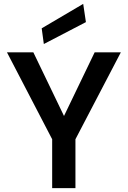

<svg xmlns="http://www.w3.org/2000/svg" viewBox="-20 -970 658 990"><path d="M249 0V-252L16 -700H152L310 -372L468 -700H603L369 -252V0ZM206 -743 195 -824 409 -950 423 -856Z"/></svg>

Font: DM Sans SemiBold
Style: Regular
Weight: 600
Designer: Colophon Foundry, Jonny Pinhorn
Foundry: Colophon Foundry
Version: Version 4.004; ttfautohint (v1.8.4.7-5d5b)